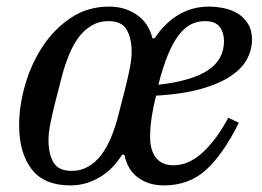

<svg xmlns="http://www.w3.org/2000/svg" viewBox="-20 -550 793 582"><path d="M193 12Q114 12 76 -37Q38 -86 38 -171Q38 -229 56 -292Q74 -355 108.5 -408Q143 -461 194 -495.5Q245 -530 311 -530Q359 -530 395 -505Q431 -480 442 -434H449Q478 -479 520 -504.5Q562 -530 613 -530Q636 -530 659.5 -525Q683 -520 701.5 -508.5Q720 -497 732 -477.5Q744 -458 744 -429Q744 -401 730 -373Q716 -345 682.5 -321.5Q649 -298 593 -281.5Q537 -265 453 -260Q445 -229 440 -196Q435 -163 435 -136Q435 -94 453 -71.5Q471 -49 506 -49Q552 -49 594 -87.5Q636 -126 672 -193L704 -178Q657 -83 605 -35.5Q553 12 477 12Q430 12 398 -12Q366 -36 357 -81H350Q322 -36 281 -12Q240 12 193 12ZM197 -32Q225 -32 247.5 -45Q270 -58 287 -80.5Q304 -103 316.5 -133Q329 -163 338 -198Q351 -247 359 -279.5Q367 -312 371.5 -333.5Q376 -355 377.5 -368.5Q379 -382 379 -393Q379 -434 364 -460Q349 -486 309 -486Q281 -486 258.5 -473Q236 -460 219 -437.5Q202 -415 189.5 -384.5Q177 -354 168 -320Q155 -271 147 -238.5Q139 -206 134.5 -184.5Q130 -163 128.5 -149.5Q127 -136 127 -125Q127 -84 142 -58Q157 -32 197 -32ZM460 -293Q563 -305 611 -337.5Q659 -370 659 -425Q659 -451 646 -468.5Q633 -486 601 -486Q579 -486 559.5 -476.5Q540 -467 522.5 -444.5Q505 -422 489.5 -385Q474 -348 460 -293Z"/></svg>

Font: IBM Plex Serif Text
Style: Italic
Weight: 450
Italic angle: -14°
Designer: Mike Abbink, Paul van der Laan, Pieter van Rosmalen
Foundry: Bold Monday
Version: Version 3.001